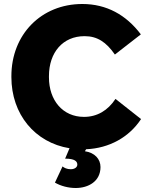

<svg xmlns="http://www.w3.org/2000/svg" viewBox="-20 -733 742 961"><path d="M359 208C422 208 483 175 483 103C483 63 454 31 405 24L411 14C527 9 626 -46 686 -137L558 -238C520 -180 466 -148 401 -148H400C295 -148 225 -230 225 -346V-352C225 -471 295 -552 403 -552H404C467 -552 512 -522 555 -460L685 -561C611 -659 513 -713 392 -713C186 -713 37 -560 37 -352V-347C37 -161 155 -19 328 9L306 61C355 61 367 75 367 91C367 103 355 114 334 114C315 114 301 107 293 100L255 181C284 198 322 208 359 208Z"/></svg>

Font: Fixel Display ExtraBold
Style: Regular
Weight: 800
Designer: AlfaBravo + MacPaw
Foundry: Kyrylo Tkachov, Marchela Mozhyna, Serhii Makarenko, Maria Weinstein, Zakhar Kryvoshyya
Version: Version 1.211